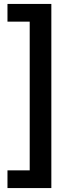

<svg xmlns="http://www.w3.org/2000/svg" viewBox="-20 -762 381 976"><path d="M241 -742H18V-652H131V104H18V194H241Z"/></svg>

Font: Montserrat-Alt1 SemBd
Style: Regular
Weight: 600
Designer: Differentunic
Foundry: Differentunic
Version: Version 7.222